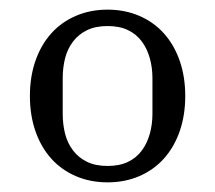

<svg xmlns="http://www.w3.org/2000/svg" viewBox="-20 -724 446 398"><path d="M203 -380Q228 -380 245.5 -388.5Q263 -397 274 -412Q285 -427 290.5 -446.5Q296 -466 296 -488V-562Q296 -584 290.5 -603.5Q285 -623 274 -638Q263 -653 245.5 -661.5Q228 -670 203 -670Q178 -670 160.5 -661.5Q143 -653 131.5 -638Q120 -623 115 -603.5Q110 -584 110 -562V-488Q110 -466 115 -446.5Q120 -427 131.5 -412Q143 -397 160.5 -388.5Q178 -380 203 -380ZM203 -346Q167 -346 137 -359Q107 -372 86 -395.5Q65 -419 53.5 -452Q42 -485 42 -525Q42 -565 53.5 -598Q65 -631 86 -654.5Q107 -678 137 -691Q167 -704 203 -704Q239 -704 269 -691Q299 -678 320 -654.5Q341 -631 352.5 -598Q364 -565 364 -525Q364 -485 352.5 -452Q341 -419 320 -395.5Q299 -372 269 -359Q239 -346 203 -346Z"/></svg>

Font: IBM Plex Serif
Style: Regular
Weight: 400
Designer: Mike Abbink, Paul van der Laan, Pieter van Rosmalen
Foundry: Bold Monday
Version: Version 2.6